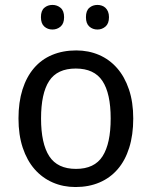

<svg xmlns="http://www.w3.org/2000/svg" viewBox="-20 -751 617 781"><path d="M522 -269Q522 -202.1 505.6 -150.1Q489.3 -98.1 458.7 -62.7Q428.2 -27.3 384.8 -8.8Q341.3 9.8 287.1 9.8Q236.8 9.8 194.3 -8.8Q151.9 -27.3 120.8 -62.7Q89.8 -98.1 72.5 -150.1Q55.2 -202.1 55.2 -269Q55.2 -335.4 71.5 -387Q87.9 -438.5 118.2 -473.9Q148.4 -509.3 192.1 -527.6Q235.8 -545.9 290 -545.9Q340.3 -545.9 382.8 -527.6Q425.3 -509.3 456.3 -473.9Q487.3 -438.5 504.6 -387Q522 -335.4 522 -269ZM147 -269Q147 -167 180.4 -115.5Q213.9 -64 289.1 -64Q364.3 -64 397.2 -115.5Q430.2 -167 430.2 -269Q430.2 -371.1 396.7 -421.6Q363.3 -472.2 288.1 -472.2Q212.9 -472.2 179.9 -421.6Q147 -371.1 147 -269ZM146.5 -681.2Q146.5 -707.5 160.2 -719.2Q173.8 -731 193.4 -731Q212.4 -731 226.6 -719Q240.7 -707 240.7 -681.2Q240.7 -655.3 226.6 -643.1Q212.4 -630.9 193.4 -630.9Q173.8 -630.9 160.2 -643.1Q146.5 -655.3 146.5 -681.2ZM329.6 -681.2Q329.6 -707.5 343.3 -719.2Q356.9 -731 376.5 -731Q385.7 -731 394.3 -728Q402.8 -725.1 409.2 -719Q415.5 -712.9 419.4 -703.6Q423.3 -694.3 423.3 -681.2Q423.3 -655.3 409.2 -643.1Q395 -630.9 376.5 -630.9Q356.9 -630.9 343.3 -643.1Q329.6 -655.3 329.6 -681.2Z"/></svg>

Font: Droid Sans
Style: Regular
Weight: 400
Version: Version 1.00 build 113